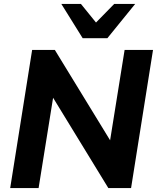

<svg xmlns="http://www.w3.org/2000/svg" viewBox="-20 -960 801 980"><path d="M32 0 144 -705H260L542 -244L616 -705H761L649 0H533L251 -461L177 0ZM402 -765 293 -940H393L470 -845L563 -940H670L528 -765Z"/></svg>

Font: Mulish ExtraBold
Style: Italic
Weight: 800
Italic angle: -9°
Designer: Vernon Adams
Foundry: Vernon Adams
Version: Version 3.603; ttfautohint (v1.8.3)